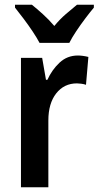

<svg xmlns="http://www.w3.org/2000/svg" viewBox="-20 -786 414 806"><path d="M307 -553Q316 -553 327.5 -551.5Q339 -550 351 -547L341 -430Q333 -433 321.5 -434.5Q310 -436 303 -436Q249 -436 216 -394Q183 -352 183 -280V0H68V-543H157L173 -451H179Q198 -493 230 -523Q262 -553 307 -553ZM146 -606Q135 -627 117 -654Q99 -681 79 -707.5Q59 -734 43 -754V-766H114Q134 -750 159.5 -727Q185 -704 208 -677Q232 -706 256 -726.5Q280 -747 303 -766H374V-754Q358 -735 338 -708.5Q318 -682 300 -655Q282 -628 271 -606Z"/></svg>

Font: Noto Sans Malayalam Condensed SemiBold
Style: Regular
Weight: 600
Width: 3
Designer: Jelle Bosma - Monotype Design Team
Foundry: Monotype Imaging Inc.
Version: Version 2.104; ttfautohint (v1.8.4.7-5d5b)